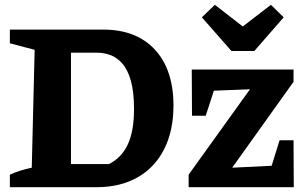

<svg xmlns="http://www.w3.org/2000/svg" viewBox="-20 -778 1275 798"><path d="M409 -655Q547 -655 624 -571.5Q701 -488 701 -339Q701 -235 662.5 -158.5Q624 -82 552 -41Q480 0 382 0H21V-52Q60 -70 112 -81L124 -571L21 -598V-655ZM433 -96Q486 -123 511.5 -178.5Q537 -234 537 -324Q537 -398 523.5 -444Q510 -490 487.5 -515Q465 -540 438 -549.5Q411 -559 383 -559H275V-96ZM764 0V-52L1019 -407L869 -401L835 -297H778L777 -489H1200V-438L945 -81L1109 -89L1142 -195H1200L1201 0ZM942 -566 819 -706 873 -758 989 -668 1106 -758 1159 -706 1037 -566Z"/></svg>

Font: Piazzolla SC
Style: Bold
Weight: 700
Designer: Juan Pablo del Peral
Foundry: Huerta Tipografica
Version: Version 1.330